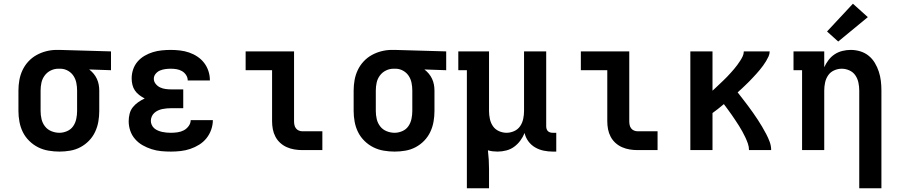

<svg xmlns="http://www.w3.org/2000/svg" viewBox="-20 -806 4840 1031"><path d="M299 8Q270 8 240.5 3Q211 -2 185 -15Q159 -28 137.5 -49Q116 -70 103 -96Q90 -122 84.5 -151.5Q79 -181 79 -210V-320Q79 -348 84 -376Q89 -404 101 -429.5Q113 -455 132.5 -476Q152 -497 176.5 -510.5Q201 -524 228.5 -531Q256 -538 284 -538Q288 -538 292 -538Q296 -538 300 -538L576 -530V-429L459 -433Q472 -423 482.5 -410.5Q493 -398 500 -383Q507 -368 510 -352Q513 -336 513 -320V-210Q513 -181 508 -152.5Q503 -124 490.5 -97.5Q478 -71 457.5 -50Q437 -29 411.5 -15.5Q386 -2 357 3Q328 8 299 8ZM299 -93Q320 -93 340.5 -102Q361 -111 373 -128.5Q385 -146 389.5 -167.5Q394 -189 394 -210V-320Q394 -340 390 -360.5Q386 -381 375 -398Q364 -415 346 -425.5Q328 -436 307 -437H300Q298 -437 296.5 -437Q295 -437 293 -437Q272 -437 252.5 -427.5Q233 -418 220 -400.5Q207 -383 202.5 -362Q198 -341 198 -320V-210Q198 -188 203 -166.5Q208 -145 221.5 -127.5Q235 -110 256 -101.5Q277 -93 299 -93Z M898 8Q871 8 845 5.5Q819 3 794 -5Q769 -13 746 -26Q723 -39 705.5 -59Q688 -79 679.5 -104Q671 -129 671 -155Q671 -175 676 -195Q681 -215 693.5 -230.5Q706 -246 722.5 -257.5Q739 -269 757 -277Q742 -285 728 -295.5Q714 -306 704.5 -320Q695 -334 691 -351Q687 -368 687 -385Q687 -410 695 -433.5Q703 -457 719 -475.5Q735 -494 756.5 -506.5Q778 -519 801 -526Q824 -533 848.5 -535.5Q873 -538 897 -538Q922 -538 947 -535Q972 -532 995.5 -524Q1019 -516 1040 -502Q1061 -488 1076 -468.5Q1091 -449 1099 -425Q1107 -401 1107 -376Q1107 -376 1107 -375.5Q1107 -375 1107 -374H988Q988 -375 988 -375Q988 -375 988 -375Q988 -390 979 -403.5Q970 -417 956.5 -424.5Q943 -432 928 -434.5Q913 -437 897 -437Q882 -437 867.5 -435Q853 -433 839.5 -427.5Q826 -422 816 -410Q806 -398 806 -383Q806 -368 816 -355.5Q826 -343 840 -336.5Q854 -330 869.5 -328Q885 -326 900 -326H964V-225H900Q888 -225 876 -224Q864 -223 852 -220.5Q840 -218 829 -213Q818 -208 809 -200Q800 -192 795 -180.5Q790 -169 790 -157Q790 -146 795 -135Q800 -124 809 -116.5Q818 -109 829 -104.5Q840 -100 851.5 -97.5Q863 -95 874.5 -94Q886 -93 898 -93Q915 -93 933 -95.5Q951 -98 966.5 -106Q982 -114 993 -129Q1004 -144 1004 -161H1123Q1123 -135 1114 -109.5Q1105 -84 1088.5 -63.5Q1072 -43 1049.5 -29Q1027 -15 1002 -6.5Q977 2 950.5 5Q924 8 898 8Z M1604 0Q1582 0 1561 -3.5Q1540 -7 1520.5 -15.5Q1501 -24 1485 -38.5Q1469 -53 1459 -72Q1449 -91 1445 -112Q1441 -133 1441 -155V-429H1299V-530H1559V-155Q1559 -145 1561 -135Q1563 -125 1569 -117Q1575 -109 1584.5 -105Q1594 -101 1604 -101H1711V0Z M2099 8Q2070 8 2040.5 3Q2011 -2 1985 -15Q1959 -28 1937.5 -49Q1916 -70 1903 -96Q1890 -122 1884.5 -151.5Q1879 -181 1879 -210V-320Q1879 -348 1884 -376Q1889 -404 1901 -429.5Q1913 -455 1932.5 -476Q1952 -497 1976.5 -510.5Q2001 -524 2028.5 -531Q2056 -538 2084 -538Q2088 -538 2092 -538Q2096 -538 2100 -538L2376 -530V-429L2259 -433Q2272 -423 2282.5 -410.5Q2293 -398 2300 -383Q2307 -368 2310 -352Q2313 -336 2313 -320V-210Q2313 -181 2308 -152.5Q2303 -124 2290.5 -97.5Q2278 -71 2257.5 -50Q2237 -29 2211.5 -15.5Q2186 -2 2157 3Q2128 8 2099 8ZM2099 -93Q2120 -93 2140.5 -102Q2161 -111 2173 -128.5Q2185 -146 2189.5 -167.5Q2194 -189 2194 -210V-320Q2194 -340 2190 -360.5Q2186 -381 2175 -398Q2164 -415 2146 -425.5Q2128 -436 2107 -437H2100Q2098 -437 2096.5 -437Q2095 -437 2093 -437Q2072 -437 2052.5 -427.5Q2033 -418 2020 -400.5Q2007 -383 2002.5 -362Q1998 -341 1998 -320V-210Q1998 -188 2003 -166.5Q2008 -145 2021.5 -127.5Q2035 -110 2056 -101.5Q2077 -93 2099 -93Z M2487 205V-429H2441V-530H2606V-210Q2606 -189 2610.5 -167.5Q2615 -146 2627 -128.5Q2639 -111 2659 -102Q2679 -93 2700 -93Q2721 -93 2741 -102Q2761 -111 2773 -128.5Q2785 -146 2789.5 -167.5Q2794 -189 2794 -210V-530H2913V-128Q2913 -121 2915 -114Q2917 -107 2922 -102Q2927 -97 2934 -95Q2941 -93 2948 -93H2967V8H2948Q2924 8 2899.5 3Q2875 -2 2853.5 -14.5Q2832 -27 2817 -47.5Q2802 -68 2797 -92Q2788 -70 2774 -51Q2760 -32 2741 -18Q2722 -4 2698.5 2Q2675 8 2652 8Q2639 8 2626 6.5Q2613 5 2600 1Q2603 26 2604.5 51.5Q2606 77 2606 102V205Z M3404 0Q3382 0 3361 -3.5Q3340 -7 3320.5 -15.5Q3301 -24 3285 -38.5Q3269 -53 3259 -72Q3249 -91 3245 -112Q3241 -133 3241 -155V-429H3099V-530H3359V-155Q3359 -145 3361 -135Q3363 -125 3369 -117Q3375 -109 3384.5 -105Q3394 -101 3404 -101H3511V0Z M3687 0V-530H3806V-319Q3816 -328 3826 -337.5Q3836 -347 3846 -356.5Q3856 -366 3866 -375.5Q3876 -385 3885.5 -395Q3895 -405 3904 -415Q3913 -425 3922 -435.5Q3931 -446 3939 -457Q3947 -468 3954.5 -479.5Q3962 -491 3968 -503.5Q3974 -516 3974 -530H4113Q4113 -516 4107 -503Q4101 -490 4093.5 -477.5Q4086 -465 4077.5 -453.5Q4069 -442 4060 -431Q4051 -420 4041.5 -409.5Q4032 -399 4022.5 -389Q4013 -379 4003 -368.5Q3993 -358 3982.5 -348.5Q3972 -339 3962 -329Q3952 -319 3941 -310Q3955 -292 3969 -274Q3983 -256 3996.5 -238Q4010 -220 4023 -201.5Q4036 -183 4048.5 -164Q4061 -145 4072.5 -125.5Q4084 -106 4094.5 -86Q4105 -66 4113 -44.5Q4121 -23 4121 0H4002Q4002 -18 3996 -35Q3990 -52 3982.5 -68Q3975 -84 3966.5 -99.5Q3958 -115 3948.5 -130Q3939 -145 3929 -160Q3919 -175 3909 -189.5Q3899 -204 3888.5 -218Q3878 -232 3867 -247Q3852 -234 3836.5 -222Q3821 -210 3806 -199V0Z M4594 205V-320Q4594 -341 4589.5 -362.5Q4585 -384 4573 -401.5Q4561 -419 4541 -428Q4521 -437 4500 -437Q4479 -437 4459 -428Q4439 -419 4427 -401.5Q4415 -384 4410.5 -362.5Q4406 -341 4406 -320V0H4287V-429H4241V-530H4406V-445Q4415 -465 4429 -483.5Q4443 -502 4462 -514.5Q4481 -527 4503.5 -532.5Q4526 -538 4548 -538Q4574 -538 4599 -530.5Q4624 -523 4644 -507Q4664 -491 4677.5 -468.5Q4691 -446 4699 -421.5Q4707 -397 4710 -371.5Q4713 -346 4713 -320V205ZM4481 -583 4421 -637 4560 -786 4640 -714Z"/></svg>

Font: Iosevka Curly Slab Extended
Style: Bold
Weight: 700
Width: 7
Monospace: yes
Designer: Belleve Invis
Foundry: Belleve Invis
Version: Version 11.1.0; ttfautohint (v1.8.3)